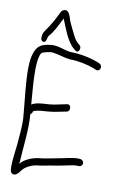

<svg xmlns="http://www.w3.org/2000/svg" viewBox="-94 -891 594 950"><g transform="rotate(10 203.5 -416.0)"><path d="M24 -521C24 -453 34 -375 40 -308C46 -262 43 -223 39 -179C37 -131 26 -77 26 -32C26 -18 26 -4 34 2C55 17 72 -12 80 -22C94 -40 125 -55 151 -58C172 -60 195 -65 217 -69L253 -75C267 -78 281 -80 294 -83C312 -87 329 -91 346 -91H354C364 -89 373 -98 373 -108C373 -117 365 -126 356 -126L347 -127C311 -127 280 -116 248 -111C216 -105 180 -97 147 -94C113 -88 83 -74 62 -51C63 -55 63 -59 64 -64C68 -141 80 -220 74 -303C80 -305 82 -309 84 -315V-318C95 -323 107 -326 118 -327C156 -330 175 -330 215 -339L250 -346C270 -350 265 -387 245 -382L211 -375C189 -370 172 -367 158 -366C126 -364 97 -364 72 -351L70 -349L67 -387C63 -429 60 -480 60 -521C60 -546 62 -573 67 -590C68 -596 73 -608 78 -611C86 -614 91 -616 101 -618L115 -621C121 -622 127 -622 133 -621C164 -617 189 -606 220 -603C260 -603 309 -593 345 -579C351 -576 359 -571 367 -574C382 -580 380 -602 368 -608C328 -626 269 -639 221 -639C215 -640 209 -640 204 -641C176 -647 146 -661 113 -657C86 -653 62 -649 46 -625C30 -600 24 -563 24 -521ZM63 -696C61 -680 62 -669 74 -666C86 -663 90 -678 92 -690C92 -693 94 -696 98 -701C121 -727 136 -761 153 -794C154 -795 153 -796 154 -797C174 -750 194 -687 231 -657L239 -651C254 -636 270 -668 254 -681L246 -688C236 -695 225 -713 219 -726L206 -752C199 -768 193 -778 188 -791C182 -810 176 -835 159 -839C150 -841 138 -833 135 -827C121 -799 110 -776 94 -751C84 -733 66 -717 63 -696Z"/></g></svg>

Font: Stray Cat
Style: Cn
Weight: 400
Version: Version 1.0